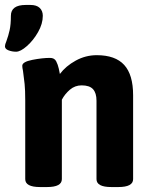

<svg xmlns="http://www.w3.org/2000/svg" viewBox="-40 -754 617 776"><path d="M-20 -567Q-20 -574 -14 -588Q-6 -610 -1 -632.5Q4 -655 4 -690Q4 -734 64 -734H83Q108 -734 120.5 -722Q133 -710 133 -690Q133 -658 114 -624.5Q95 -591 69 -568Q43 -545 25 -545Q9 -545 -5.5 -550.5Q-20 -556 -20 -567ZM62 -30V-347Q62 -391 59.5 -414.5Q57 -438 53 -467Q50 -481 50 -488Q50 -504 90.5 -512Q131 -520 162 -520Q180 -520 187 -506.5Q194 -493 197.5 -477Q201 -461 202 -455Q226 -487 266 -509Q306 -531 351 -531Q426 -531 462 -491.5Q498 -452 498 -369V-30Q498 2 438 2H410Q350 2 350 -30V-347Q350 -378 336 -393.5Q322 -409 290 -409Q263 -409 242.5 -391.5Q222 -374 210 -351V-30Q210 2 150 2H122Q62 2 62 -30Z"/></svg>

Font: Asap-Bold
Style: Bold
Weight: 700
Designer: Pablo Cosgaya
Foundry: Omnibus-Type
Version: Version 2.000; ttfautohint (v1.8)